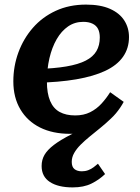

<svg xmlns="http://www.w3.org/2000/svg" viewBox="-20 -569 611 835"><path d="M307 -67Q344 -67 372 -81Q400 -95 421.5 -118.5Q443 -142 459 -168L518 -126Q511 -113 502.5 -100.5Q494 -88 484 -76Q474 -64 461 -52Q439 -31 415.5 -12Q392 7 370 25Q348 43 330.5 60.5Q313 78 302.5 96.5Q292 115 292 135Q292 157 304 166.5Q316 176 336 176Q351 176 364 171Q377 166 387.5 158Q398 150 406 143L437 188Q411 213 377.5 229.5Q344 246 296 246Q233 246 197 222.5Q161 199 161 153Q161 126 173.5 104.5Q186 83 214 61.5Q242 40 291 15Q340 -10 415 -43L402 -12Q377 0 347.5 6.5Q318 13 285 13Q209 13 154 -14.5Q99 -42 68.5 -93.5Q38 -145 38 -215Q38 -281 60 -341Q82 -401 123 -448Q164 -495 222.5 -522Q281 -549 354 -549Q417 -549 458.5 -530.5Q500 -512 520.5 -480Q541 -448 541 -408Q541 -359 515 -322Q489 -285 438 -261Q387 -237 311.5 -224Q236 -211 136 -209L141 -269Q216 -271 268.5 -280Q321 -289 353 -305.5Q385 -322 399.5 -347Q414 -372 414 -406Q414 -428 406.5 -443Q399 -458 382.5 -466Q366 -474 342 -474Q305 -474 276 -454Q247 -434 226.5 -398.5Q206 -363 195 -316Q184 -269 184 -214Q184 -163 198 -130Q212 -97 239.5 -82Q267 -67 307 -67Z"/></svg>

Font: Roboto Serif SemiBold
Style: Italic
Weight: 600
Italic angle: -10°
Version: Version 1.007